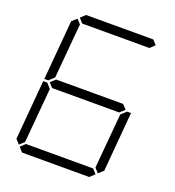

<svg xmlns="http://www.w3.org/2000/svg" viewBox="-172 -1135 1160 1270"><g transform="rotate(20 408.0 -500.0)"><path d="M131 -511 128 -508H100L136 -927L170 -958L198 -927L164 -542ZM182 -969 215 -1000H688L716 -969L683 -938H210ZM646 -531 675 -500 641 -469H169L141 -500L175 -531ZM90 -42 62 -73 98 -492H126L129 -489L157 -458L123 -73ZM685 -489 688 -492H716L680 -73L646 -42L618 -73L652 -458ZM634 -31 601 0H128L100 -31L133 -62H606Z"/></g></svg>

Font: DSEG7 Classic
Style: Light Italic
Weight: 300
Italic angle: -5°
Designer: Keshikan(Twitter:@keshinomi_88pro)
Version: Version 0.46